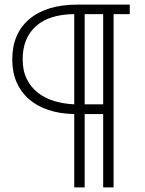

<svg xmlns="http://www.w3.org/2000/svg" viewBox="-20 -730 628 830"><path d="M33 -473Q33 -585 107 -647.5Q181 -710 315 -710H541V-669H471V80H426V-237H346V80H301V-237Q239 -238 189.5 -254.5Q140 -271 105 -301.5Q70 -332 51.5 -375Q33 -418 33 -473ZM78 -474Q78 -424 96 -388Q114 -352 144.5 -328.5Q175 -305 215.5 -293Q256 -281 301 -279V-669Q192 -668 135 -616.5Q78 -565 78 -474ZM426 -669H346V-279H426Z"/></svg>

Font: Oxford Sans
Style: Regular
Weight: 300
Designer: Matt McInerney, Pablo Impallari, Rodrigo Fuenzalida
Foundry: Matt McInerney, Pablo Impallari, Rodrigo Fuenzalida
Version: Version 3.000g; ttfautohint (v1.5) -l 8 -r 28 -G 28 -x 14 -D